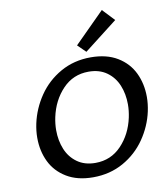

<svg xmlns="http://www.w3.org/2000/svg" viewBox="-98 -1000 949 1088"><g transform="rotate(-10 376.5 -455.5)"><path d="M76 -268Q76 -308 85 -350Q103 -433 152 -505Q201 -577 278.5 -621Q356 -665 453 -665Q544 -665 606 -627.5Q668 -590 698 -527.5Q728 -465 728 -389Q728 -349 719 -307Q701 -224 651.5 -152Q602 -80 524.5 -36.5Q447 7 350 7Q260 7 198 -30.5Q136 -68 106 -130Q76 -192 76 -268ZM607 -292Q615 -330 615 -366Q615 -426 594.5 -476Q574 -526 531.5 -556.5Q489 -587 427 -587Q338 -587 277.5 -523.5Q217 -460 197 -366Q189 -328 189 -292Q189 -232 209.5 -182Q230 -132 272.5 -101.5Q315 -71 377 -71Q466 -71 526.5 -134.5Q587 -198 607 -292ZM389 -745 562 -918 627 -849 435 -700Z"/></g></svg>

Font: Ysabeau Semibold
Style: Italic
Weight: 600
Italic angle: -12°
Designer: Christian Thalmann (Catharsis Fonts)
Version: Version 0.003